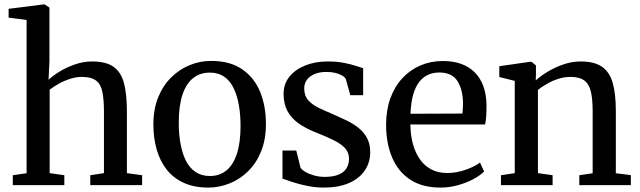

<svg xmlns="http://www.w3.org/2000/svg" viewBox="-20 -839 2900 870"><path d="M100.5 -54V-748.5L19 -759V-799L177.5 -819H182.5L204 -804.5V-562L200 -477.5Q218 -495 249.2 -514.2Q280.5 -533.5 319.2 -547Q358 -560.5 397.5 -560.5Q460 -560.5 494.2 -536.5Q528.5 -512.5 541.8 -462.2Q555 -412 555 -334.5V-54.5L624 -45V0H389V-45L451 -54.5V-334.5Q451 -387.5 444 -422.2Q437 -457 415.5 -473.8Q394 -490.5 351 -490.5Q325 -490.5 298.2 -482Q271.5 -473.5 247.5 -460.2Q223.5 -447 205 -432.5V-54.5L271.5 -45V0H38V-45Z M675 -274.5Q675 -344.5 696.8 -398Q718.5 -451.5 755.8 -488.2Q793 -525 839.8 -544Q886.5 -563 936 -563Q1022.5 -563 1077.5 -525Q1132.5 -487 1158.8 -422.5Q1185 -358 1185 -277.5Q1185 -207 1163.2 -153.2Q1141.5 -99.5 1104.2 -63Q1067 -26.5 1020.2 -7.8Q973.5 11 924 11Q859.5 11 812.2 -10.8Q765 -32.5 734.8 -71.2Q704.5 -110 689.8 -162Q675 -214 675 -274.5ZM931 -41.5Q975 -41.5 1006 -66.8Q1037 -92 1053.5 -142.5Q1070 -193 1070 -269Q1070 -319.5 1062.2 -363.5Q1054.5 -407.5 1038.2 -440.5Q1022 -473.5 995.5 -491.8Q969 -510 931 -510Q886.5 -510 855 -485Q823.5 -460 806.8 -409.8Q790 -359.5 790 -283Q790 -231.5 798 -187.5Q806 -143.5 822.5 -110.8Q839 -78 866 -59.8Q893 -41.5 931 -41.5Z M1447.5 11Q1410 11 1373 3.5Q1336 -4 1306.2 -13.8Q1276.5 -23.5 1260 -29.5V-157H1322.5L1341.5 -79.5Q1347.5 -69.5 1364.2 -59.8Q1381 -50 1404 -43.8Q1427 -37.5 1451.5 -37.5Q1490 -37.5 1514.2 -47.8Q1538.5 -58 1550 -76.5Q1561.5 -95 1561.5 -119.5Q1561.5 -147.5 1544 -167Q1526.5 -186.5 1493 -203.2Q1459.5 -220 1412 -238.5Q1364 -257.5 1331.2 -281.2Q1298.5 -305 1281.8 -337.2Q1265 -369.5 1265 -413.5Q1265 -458.5 1291.2 -491.2Q1317.5 -524 1362.8 -542.2Q1408 -560.5 1464 -560.5Q1507 -560.5 1538.5 -554.2Q1570 -548 1591.5 -540.8Q1613 -533.5 1625.5 -530V-407.5H1567.5L1547 -480.5Q1542.5 -489.5 1529.8 -497Q1517 -504.5 1499 -508.8Q1481 -513 1460.5 -513Q1431 -513.5 1408 -504.5Q1385 -495.5 1371.8 -478.8Q1358.5 -462 1358.5 -438.5Q1358.5 -405 1377 -384.5Q1395.5 -364 1424.8 -350Q1454 -336 1486.5 -322.5Q1518.5 -308.5 1549.2 -293.8Q1580 -279 1604.2 -259.8Q1628.5 -240.5 1643 -213.8Q1657.5 -187 1657.5 -150Q1657.5 -102 1632.5 -65.8Q1607.5 -29.5 1560.5 -9.2Q1513.5 11 1447.5 11Z M1976 11Q1893.5 11 1838.8 -25Q1784 -61 1756.8 -125.5Q1729.5 -190 1729.5 -274Q1729.5 -340 1748.8 -393.2Q1768 -446.5 1802.8 -484.2Q1837.5 -522 1884.5 -542.2Q1931.5 -562.5 1986.5 -562.5Q2079 -562.5 2130.5 -511.8Q2182 -461 2184.5 -365.5Q2184.5 -335.5 2183.2 -313.5Q2182 -291.5 2178 -275H1839.5Q1840 -227 1851 -186.8Q1862 -146.5 1882.8 -117Q1903.5 -87.5 1934.5 -71.2Q1965.5 -55 2006.5 -55Q2048 -55 2090.2 -69.8Q2132.5 -84.5 2155 -102.5L2173.5 -62Q2155.5 -43.5 2124.5 -27Q2093.5 -10.5 2054.8 0.2Q2016 11 1976 11ZM1840 -323.5 2075.5 -324.5Q2076.5 -334 2077.2 -346.5Q2078 -359 2078 -368.5Q2078 -431.5 2053.2 -471Q2028.5 -510.5 1970.5 -510.5Q1943 -510.5 1920 -500.2Q1897 -490 1879.8 -468Q1862.5 -446 1852.2 -410.2Q1842 -374.5 1840 -323.5Z M2312.5 -54.5V-472.5L2242.5 -490V-539L2382 -559H2388.5L2408.5 -542.5V-501L2407.5 -474.5Q2428.5 -494 2461.5 -514Q2494.5 -534 2533.2 -547.2Q2572 -560.5 2611 -560.5Q2673 -560.5 2707.8 -536.5Q2742.5 -512.5 2756.5 -462.8Q2770.5 -413 2770.5 -336V-54L2838.5 -45.5V0H2605V-45L2665.5 -54V-335Q2665.5 -388 2657.8 -422.5Q2650 -457 2628.2 -473.8Q2606.5 -490.5 2564.5 -490.5Q2537.5 -490.5 2510.5 -482Q2483.5 -473.5 2459.8 -459.8Q2436 -446 2417.5 -432V-54.5L2484 -45V0H2250V-45Z"/></svg>

Font: Merriweather 36pt
Style: Regular
Weight: 400
Designer: Eben Sorkin
Foundry: Eben Sorkin
Version: Version 2.100